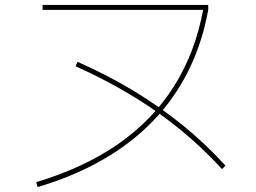

<svg xmlns="http://www.w3.org/2000/svg" viewBox="-20 -740 1040 780"><path d="M127 0Q321 -58 461 -155.5Q601 -253 687.5 -390.5Q774 -528 806 -704L816 -700H153V-720H826V-700Q777 -431 602.5 -249.5Q428 -68 133 20ZM882 -53Q763 -183 618 -285Q473 -387 287 -471L295 -489Q421 -433 527 -368.5Q633 -304 724.5 -229.5Q816 -155 896 -67Z"/></svg>

Font: M PLUS 1 Code Thin
Style: Regular
Weight: 250
Designer: Coji Morishita
Foundry: UNDERFOREST DESIGN
Version: Version 1.002